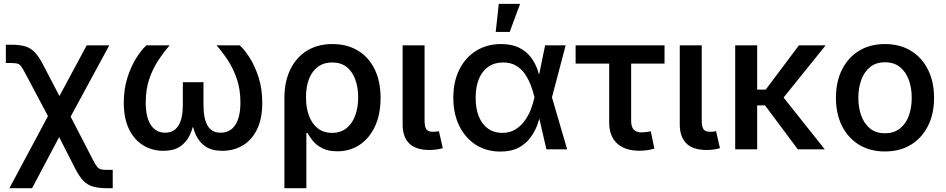

<svg xmlns="http://www.w3.org/2000/svg" viewBox="-20 -784 4969 1008"><path d="M29.3 204.1 267.6 -241.2H314.9L469.7 58.6Q481.4 81.5 490.2 92Q499 102.5 511.2 105.2Q523.4 107.9 545.4 107.9H571.8V204.1H545.4Q500 204.1 470.2 196Q440.4 188 418.9 166.3Q397.5 144.5 376 103.5L290.5 -64.5L148.4 204.1ZM259.8 -121.6 112.8 -398.9Q98.6 -425.3 90.3 -436.3Q82 -447.3 70.8 -450.2Q59.6 -453.1 37.1 -453.1H10.7V-549.3H37.1Q82.5 -549.3 111.8 -540.8Q141.1 -532.2 162.8 -509.3Q184.6 -486.3 206.5 -443.8L292 -279.8L435.1 -545.9H553.7L323.7 -121.6Z M838.4 7.8Q779.3 7.8 732.2 -20.8Q685.1 -49.3 657.5 -105.5Q629.9 -161.6 629.9 -244.6Q629.9 -315.4 648.4 -374.5Q667 -433.6 694.3 -477.5Q721.7 -521.5 748.5 -545.9H870.6Q838.4 -508.8 809.6 -464.8Q780.8 -420.9 762.9 -366.9Q745.1 -313 745.1 -246.1Q745.1 -168.9 771.7 -128.2Q798.3 -87.4 847.2 -87.4Q893.6 -87.4 916.7 -124.5Q939.9 -161.6 939.9 -233.9V-352.5H1048.3V-233.9Q1048.3 -161.6 1069.8 -124.5Q1091.3 -87.4 1138.2 -87.4Q1188.5 -87.4 1215.3 -128.2Q1242.2 -168.9 1242.2 -246.1Q1242.2 -314.5 1223.6 -369.1Q1205.1 -423.8 1176.5 -467.3Q1147.9 -510.7 1116.7 -545.9H1238.8Q1264.6 -522.5 1292 -479Q1319.3 -435.5 1338.1 -376.2Q1356.9 -316.9 1356.9 -244.6Q1356.9 -161.1 1329.6 -105Q1302.2 -48.8 1254.6 -20.5Q1207 7.8 1147 7.8Q1093.3 7.8 1059.8 -14.4Q1026.4 -36.6 1008.3 -75.7Q990.2 -114.7 983.4 -165.5H1001.5Q995.1 -113.3 976.3 -74.5Q957.5 -35.6 924.1 -13.9Q890.6 7.8 838.4 7.8Z M1473.1 204.1V-269Q1473.1 -355 1503.9 -418.7Q1534.7 -482.4 1591.1 -517.6Q1647.5 -552.7 1725.6 -552.7Q1801.8 -552.7 1858.4 -518.8Q1915 -484.9 1946.5 -421.4Q1978 -357.9 1978 -269.5Q1978 -183.6 1948.7 -120.6Q1919.4 -57.6 1868.2 -23.7Q1816.9 10.3 1751.5 10.3Q1702.6 10.3 1671.4 -6.1Q1640.1 -22.5 1622.1 -44.9Q1604 -67.4 1594.2 -85.9H1588.4V204.1ZM1723.1 -86.4Q1768.1 -86.4 1798.6 -110.6Q1829.1 -134.8 1844.7 -177Q1860.4 -219.2 1860.4 -272.9Q1860.4 -325.2 1845.2 -366.7Q1830.1 -408.2 1800 -432.1Q1770 -456.1 1724.1 -456.1Q1680.2 -456.1 1649.2 -433.3Q1618.2 -410.6 1602.3 -369.6Q1586.4 -328.6 1586.4 -272.9Q1586.4 -218.3 1602.3 -176Q1618.2 -133.8 1648.7 -110.1Q1679.2 -86.4 1723.1 -86.4Z M2234.9 3.4Q2163.1 3.4 2128.4 -31Q2093.8 -65.4 2093.8 -130.9V-545.9H2209V-151.9Q2209 -119.6 2218 -106Q2227.1 -92.3 2252 -92.3Q2265.1 -92.3 2272 -93Q2278.8 -93.8 2284.2 -95.7L2304.7 -6.3Q2293 -2.4 2274.4 0.5Q2255.9 3.4 2234.9 3.4Z M2607.4 11.7Q2533.7 11.7 2478 -23.9Q2422.4 -59.6 2391.1 -123.3Q2359.9 -187 2359.9 -271Q2359.9 -355 2391.4 -418.5Q2422.9 -481.9 2479.5 -517.3Q2536.1 -552.7 2610.4 -552.7Q2667 -552.7 2705.1 -533.7Q2743.2 -514.6 2766.4 -484.1Q2789.6 -453.6 2802 -418.2Q2814.5 -382.8 2819.8 -350.6H2858.9L2877.4 -274.4L2957.5 0H2848.6L2785.6 -274.4Q2779.3 -302.2 2767.8 -333.5Q2756.3 -364.7 2737.8 -392.8Q2719.2 -420.9 2690.7 -438.5Q2662.1 -456.1 2621.1 -456.1Q2576.7 -456.1 2544.2 -433.8Q2511.7 -411.6 2494.4 -370.1Q2477.1 -328.6 2477.1 -271Q2477.1 -213.9 2493.9 -172.4Q2510.7 -130.9 2542.2 -108.6Q2573.7 -86.4 2616.7 -86.4Q2656.7 -86.4 2686 -104.5Q2715.3 -122.6 2735.6 -151.4Q2755.9 -180.2 2767.8 -212.2Q2779.8 -244.1 2785.6 -271.5L2841.8 -545.9H2949.7L2877.4 -271.5L2858.9 -199.2H2822.3Q2814.9 -167.5 2802 -131.1Q2789.1 -94.7 2765.4 -62.3Q2741.7 -29.8 2703.4 -9Q2665 11.7 2607.4 11.7ZM2582.5 -616.2 2598.6 -763.7H2710.4L2655.8 -616.2Z M3336.9 7.3Q3260.7 7.3 3219.5 -31.2Q3178.2 -69.8 3178.2 -140.6V-450.2H3002V-545.9H3468.8V-450.2H3293.5V-149.9Q3293.5 -118.2 3306.9 -103.5Q3320.3 -88.9 3350.6 -88.9Q3359.4 -88.9 3373.3 -90.8Q3387.2 -92.8 3396.5 -94.7L3415.5 -3.9Q3397.9 1.5 3377.4 4.4Q3356.9 7.3 3336.9 7.3Z M3689.9 3.4Q3618.2 3.4 3583.5 -31Q3548.8 -65.4 3548.8 -130.9V-545.9H3664.1V-151.9Q3664.1 -119.6 3673.1 -106Q3682.1 -92.3 3707 -92.3Q3720.2 -92.3 3727.1 -93Q3733.9 -93.8 3739.3 -95.7L3759.8 -6.3Q3748 -2.4 3729.5 0.5Q3710.9 3.4 3689.9 3.4Z M3955.1 -545.9V0H3839.8V-545.9ZM4314.5 -545.9 4060.5 -230.5H3919.9V-313.5H4000L4174.3 -545.9ZM4168.5 0 3993.7 -234.4 4070.8 -300.8 4310.1 0Z M4626 11.2Q4547.9 11.2 4490.2 -23.9Q4432.6 -59.1 4400.6 -122.6Q4368.7 -186 4368.7 -270Q4368.7 -355 4400.6 -418.7Q4432.6 -482.4 4490.2 -517.6Q4547.9 -552.7 4626 -552.7Q4704.1 -552.7 4762 -517.6Q4819.8 -482.4 4851.8 -418.7Q4883.8 -355 4883.8 -270Q4883.8 -186 4851.8 -122.6Q4819.8 -59.1 4762 -23.9Q4704.1 11.2 4626 11.2ZM4626 -84.5Q4673.8 -84.5 4705.1 -109.6Q4736.3 -134.8 4751.5 -177Q4766.6 -219.2 4766.6 -270.5Q4766.6 -321.8 4751.5 -364Q4736.3 -406.2 4705.1 -431.6Q4673.8 -457 4626 -457Q4578.6 -457 4547.6 -431.6Q4516.6 -406.2 4501.5 -364Q4486.3 -321.8 4486.3 -270.5Q4486.3 -219.2 4501.5 -177Q4516.6 -134.8 4547.6 -109.6Q4578.6 -84.5 4626 -84.5Z"/></svg>

Font: Inter
Style: 540
Weight: 540
Designer: Rasmus Andersson
Foundry: rsms
Version: Version 4.001;git-66647c0bb